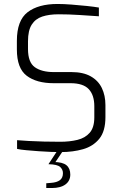

<svg xmlns="http://www.w3.org/2000/svg" viewBox="-20 -760 615 967"><path d="M286 6Q265 6 235.5 5Q206 4 173.5 1.5Q141 -1 112.5 -3.5Q84 -6 66 -10V-54Q89 -52 124.5 -50Q160 -48 201.5 -47Q243 -46 284 -46Q331 -46 370 -55.5Q409 -65 432 -91.5Q455 -118 455 -169V-225Q455 -281 427 -311Q399 -341 335 -341H250Q164 -341 114.5 -378.5Q65 -416 65 -511V-554Q65 -657 119 -698.5Q173 -740 270 -740Q300 -740 339.5 -737Q379 -734 417 -730Q455 -726 478 -722V-678Q435 -681 380 -684.5Q325 -688 275 -688Q227 -688 192.5 -676.5Q158 -665 139.5 -635.5Q121 -606 121 -552V-513Q121 -446 155.5 -421.5Q190 -397 251 -397H340Q399 -397 437 -375.5Q475 -354 493 -316.5Q511 -279 511 -231V-170Q511 -99 480 -61Q449 -23 398 -8.5Q347 6 286 6ZM213 187V163L237 161Q266 159 281.5 147.5Q297 136 297 112Q297 94 283 81Q269 68 224 67L250 56Q295 56 314.5 72Q334 88 334 119Q334 151 309.5 169Q285 187 241 187ZM224 67 276 -12H305L252 67Z"/></svg>

Font: Exo Thin Light
Style: Regular
Weight: 300
Version: Version 2.000